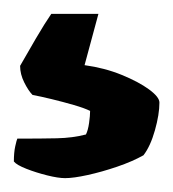

<svg xmlns="http://www.w3.org/2000/svg" viewBox="-20 -57 250 277"><path d="M74 200Q64 200 48 196Q32 192 18 186.5Q4 181 0 176Q0 163 2 154Q4 145 5 143Q39 143 62 142.5Q85 142 104 137Q107 131 108.5 120.5Q110 110 110 103Q102 99 86.5 94.5Q71 90 54.5 86Q38 82 27 80Q21 74 15 62Q9 50 9 38Q18 22 31.5 -1Q45 -24 54 -37H122L102 37Q131 41 155.5 51Q180 61 195 72Q210 83 210 91Q210 108 203.5 131Q197 154 187 167Q171 176 149 183.5Q127 191 106.5 195.5Q86 200 74 200Z"/></svg>

Font: Texturina Medium 12pt Black
Style: Regular
Weight: 900
Version: Version 1.002